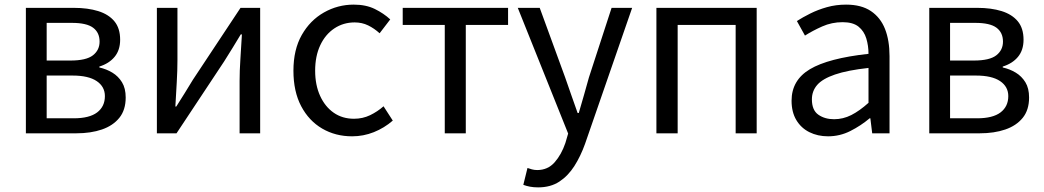

<svg xmlns="http://www.w3.org/2000/svg" viewBox="-20 -577 4517 831"><path d="M92 0V-543H300Q360 -543 405 -529Q450 -515 475 -485Q500 -455 500 -405Q500 -360 476 -331Q452 -302 410 -289V-285Q441 -278 466.5 -262.5Q492 -247 508 -221Q524 -195 524 -155Q524 -101 496.5 -67Q469 -33 421 -16.5Q373 0 310 0ZM182 -315H285Q353 -315 382 -337.5Q411 -360 411 -397Q411 -436 383 -457Q355 -478 291 -478H182ZM182 -65H299Q367 -65 400.5 -90.5Q434 -116 434 -161Q434 -202 398.5 -226Q363 -250 294 -250H182Z M659 0V-543H748V-316Q748 -273 745 -220.5Q742 -168 739 -116H743Q759 -141 779.5 -174Q800 -207 815 -232L1021 -543H1106V0H1017V-227Q1017 -270 1020.5 -322.5Q1024 -375 1027 -428H1022Q1007 -403 986.5 -369.5Q966 -336 950 -311L744 0Z M1504 13Q1432 13 1374.5 -20.5Q1317 -54 1283.5 -117.5Q1250 -181 1250 -271Q1250 -362 1286 -425.5Q1322 -489 1382 -523Q1442 -557 1511 -557Q1564 -557 1602.5 -538Q1641 -519 1669 -493L1623 -433Q1600 -454 1573.5 -467Q1547 -480 1515 -480Q1466 -480 1427 -454Q1388 -428 1366 -381Q1344 -334 1344 -271Q1344 -209 1365.5 -162Q1387 -115 1424.5 -89Q1462 -63 1512 -63Q1550 -63 1582 -78.5Q1614 -94 1640 -117L1680 -55Q1643 -23 1598 -5Q1553 13 1504 13Z M1905 0V-469H1723V-543H2179V-469H1996V0Z M2309 234Q2290 234 2274 231Q2258 228 2245 223L2263 150Q2271 153 2282 156Q2293 159 2305 159Q2351 159 2380.5 125.5Q2410 92 2427 42L2439 1L2221 -543H2316L2426 -242Q2439 -206 2452.5 -166Q2466 -126 2480 -88H2485Q2496 -126 2507.5 -165.5Q2519 -205 2529 -242L2627 -543H2716L2512 46Q2493 99 2466 141.5Q2439 184 2401 209Q2363 234 2309 234Z M2821 0V-543H3255V0H3164V-469H2913V0Z M3564 13Q3519 13 3483 -5Q3447 -23 3426.5 -57.5Q3406 -92 3406 -141Q3406 -230 3485.5 -277.5Q3565 -325 3739 -344Q3739 -379 3729.5 -410.5Q3720 -442 3696 -461.5Q3672 -481 3627 -481Q3580 -481 3538.5 -462.5Q3497 -444 3464 -423L3429 -486Q3454 -502 3487 -518.5Q3520 -535 3559 -546Q3598 -557 3642 -557Q3708 -557 3749.5 -529Q3791 -501 3810.5 -451.5Q3830 -402 3830 -334V0H3755L3747 -65H3744Q3706 -33 3660.5 -10Q3615 13 3564 13ZM3590 -61Q3629 -61 3664.5 -79Q3700 -97 3739 -132V-283Q3648 -273 3594 -254.5Q3540 -236 3517 -209.5Q3494 -183 3494 -147Q3494 -100 3522 -80.5Q3550 -61 3590 -61Z M4002 0V-543H4210Q4270 -543 4315 -529Q4360 -515 4385 -485Q4410 -455 4410 -405Q4410 -360 4386 -331Q4362 -302 4320 -289V-285Q4351 -278 4376.5 -262.5Q4402 -247 4418 -221Q4434 -195 4434 -155Q4434 -101 4406.5 -67Q4379 -33 4331 -16.5Q4283 0 4220 0ZM4092 -315H4195Q4263 -315 4292 -337.5Q4321 -360 4321 -397Q4321 -436 4293 -457Q4265 -478 4201 -478H4092ZM4092 -65H4209Q4277 -65 4310.5 -90.5Q4344 -116 4344 -161Q4344 -202 4308.5 -226Q4273 -250 4204 -250H4092Z"/></svg>

Font: Farlight84_Sys_V01
Style: Regular
Weight: 400
Designer: Ryoko NISHIZUKA  (kana, bopomofo & ideographs); Paul D. Hunt (Latin, Greek & Cyrillic); Sandoll Communications , Soo-you
Foundry: Adobe
Version: Version 2.004;October 29, 2024;FontCreator 14.0.0.2814 64-bi